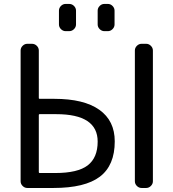

<svg xmlns="http://www.w3.org/2000/svg" viewBox="-20 -978 881 978"><path d="M177.7 -478.5Q177.7 -474.6 181.6 -474.6H256.8Q407.2 -474.6 485.8 -418.9Q564.5 -363.3 564.5 -257.8Q564.5 -135.7 488.8 -78.1Q413.1 -20.5 252 -20.5H119.1Q105.5 -20.5 95.2 -30.8Q85 -41 85 -54.7V-720.7Q85 -734.4 95.2 -744.6Q105.5 -754.9 119.1 -754.9H142.6Q157.2 -754.9 167.5 -744.6Q177.7 -734.4 177.7 -720.7ZM181.6 -396.5Q177.7 -396.5 177.7 -392.6V-101.6Q177.7 -96.7 181.6 -96.7H261.7Q376 -96.7 426.8 -135.7Q477.5 -174.8 477.5 -256.8Q477.5 -396.5 266.6 -396.5Q265.6 -396.5 263.7 -396.5ZM701.2 -20.5Q687.5 -20.5 677.2 -30.8Q667 -41 667 -54.7V-720.7Q667 -734.4 677.2 -744.6Q687.5 -754.9 701.2 -754.9H724.6Q738.3 -754.9 748.5 -744.6Q758.8 -734.4 758.8 -720.7V-54.7Q758.8 -41 748.5 -30.8Q738.3 -20.5 724.6 -20.5ZM314.5 -819.3Q300.8 -819.3 290.5 -829.6Q280.3 -839.8 280.3 -853.5V-923.8Q280.3 -937.5 290.5 -947.8Q300.8 -958 314.5 -958H332Q346.7 -958 356.9 -947.8Q367.2 -937.5 367.2 -923.8V-853.5Q367.2 -839.8 356.9 -829.6Q346.7 -819.3 332 -819.3ZM511.7 -819.3Q498 -819.3 487.8 -829.6Q477.5 -839.8 477.5 -853.5V-923.8Q477.5 -937.5 487.8 -947.8Q498 -958 511.7 -958H529.3Q543 -958 553.2 -947.8Q563.5 -937.5 563.5 -923.8V-853.5Q563.5 -839.8 553.2 -829.6Q543 -819.3 529.3 -819.3Z"/></svg>

Font: Gen Jyuu GothicL Regular
Style: Regular
Weight: 400
Designer: [Source Han Sans]
Ryoko NISHIZUKA  (kana & ideographs); Paul D. Hunt (Latin, Greek & Cyrillic); Wenlong ZHANG  (bopomofo
Version: Version 1.002.20150607